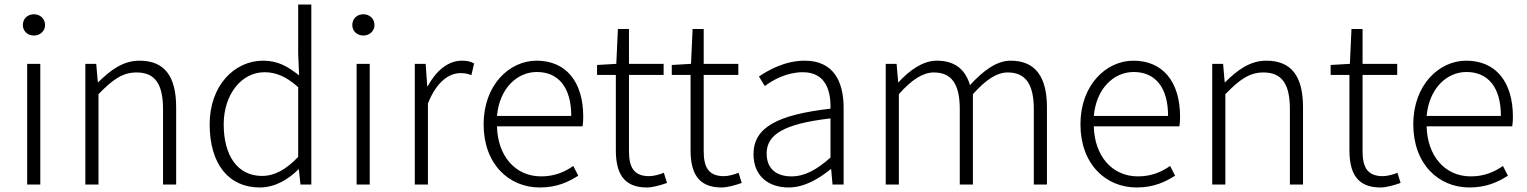

<svg xmlns="http://www.w3.org/2000/svg" viewBox="-20 -815 6744 848"><path d="M100 0H158V-533H100ZM130 -658C156 -658 179 -677 179 -704C179 -734 156 -752 130 -752C103 -752 81 -734 81 -704C81 -677 103 -658 130 -658Z M357 0H415V-399C477 -463 521 -495 583 -495C665 -495 700 -444 700 -333V0H758V-341C758 -478 707 -547 596 -547C523 -547 468 -505 414 -452H412L405 -533H357Z M1127 13C1196 13 1255 -24 1298 -67H1300L1307 0H1355V-795H1297V-578L1301 -482C1249 -523 1206 -547 1142 -547C1016 -547 906 -438 906 -266C906 -87 993 13 1127 13ZM1137 -38C1029 -38 968 -128 968 -266C968 -397 1046 -496 1148 -496C1198 -496 1243 -478 1297 -430V-122C1244 -67 1194 -38 1137 -38Z M1555 0H1613V-533H1555ZM1585 -658C1611 -658 1634 -677 1634 -704C1634 -734 1611 -752 1585 -752C1558 -752 1536 -734 1536 -704C1536 -677 1558 -658 1585 -658Z M1812 0H1870V-358C1909 -457 1966 -492 2013 -492C2034 -492 2044 -490 2062 -483L2074 -535C2057 -544 2041 -547 2020 -547C1958 -547 1905 -501 1869 -434H1867L1860 -533H1812Z M2364 13C2441 13 2491 -12 2534 -39L2512 -82C2472 -54 2427 -36 2370 -36C2255 -36 2178 -127 2175 -257H2553C2555 -270 2556 -284 2556 -299C2556 -455 2479 -547 2350 -547C2229 -547 2116 -439 2116 -266C2116 -91 2227 13 2364 13ZM2175 -303C2186 -425 2264 -497 2351 -497C2444 -497 2503 -432 2503 -303Z M2837 13C2861 13 2895 4 2926 -7L2912 -52C2893 -44 2867 -37 2847 -37C2776 -37 2758 -81 2758 -148V-484H2911V-533H2758V-687H2709L2702 -533L2617 -528V-484H2700V-152C2700 -53 2732 13 2837 13Z M3167 13C3191 13 3225 4 3256 -7L3242 -52C3223 -44 3197 -37 3177 -37C3106 -37 3088 -81 3088 -148V-484H3241V-533H3088V-687H3039L3032 -533L2947 -528V-484H3030V-152C3030 -53 3062 13 3167 13Z M3463 13C3531 13 3595 -24 3649 -68H3651L3657 0H3706V-338C3706 -456 3661 -547 3534 -547C3447 -547 3373 -505 3332 -477L3358 -435C3395 -463 3456 -496 3526 -496C3627 -496 3650 -414 3648 -335C3413 -308 3308 -252 3308 -134C3308 -35 3377 13 3463 13ZM3475 -36C3416 -36 3366 -64 3366 -137C3366 -219 3438 -268 3648 -292V-119C3585 -64 3534 -36 3475 -36Z M3892 0H3950V-399C4006 -463 4057 -495 4104 -495C4183 -495 4219 -444 4219 -333V0H4277V-399C4334 -463 4383 -495 4431 -495C4509 -495 4546 -444 4546 -333V0H4604V-341C4604 -478 4551 -547 4444 -547C4382 -547 4324 -504 4264 -439C4245 -504 4202 -547 4117 -547C4057 -547 3997 -505 3949 -452H3947L3940 -533H3892Z M5000 13C5077 13 5127 -12 5170 -39L5148 -82C5108 -54 5063 -36 5006 -36C4891 -36 4814 -127 4811 -257H5189C5191 -270 5192 -284 5192 -299C5192 -455 5115 -547 4986 -547C4865 -547 4752 -439 4752 -266C4752 -91 4863 13 5000 13ZM4811 -303C4822 -425 4900 -497 4987 -497C5080 -497 5139 -432 5139 -303Z M5334 0H5392V-399C5454 -463 5498 -495 5560 -495C5642 -495 5677 -444 5677 -333V0H5735V-341C5735 -478 5684 -547 5573 -547C5500 -547 5445 -505 5391 -452H5389L5382 -533H5334Z M6077 13C6101 13 6135 4 6166 -7L6152 -52C6133 -44 6107 -37 6087 -37C6016 -37 5998 -81 5998 -148V-484H6151V-533H5998V-687H5949L5942 -533L5857 -528V-484H5940V-152C5940 -53 5972 13 6077 13Z M6470 13C6547 13 6597 -12 6640 -39L6618 -82C6578 -54 6533 -36 6476 -36C6361 -36 6284 -127 6281 -257H6659C6661 -270 6662 -284 6662 -299C6662 -455 6585 -547 6456 -547C6335 -547 6222 -439 6222 -266C6222 -91 6333 13 6470 13ZM6281 -303C6292 -425 6370 -497 6457 -497C6550 -497 6609 -432 6609 -303Z"/></svg>

Font: Genne Gothic Light
Style: Regular
Weight: 300
Designer: Ryoko NISHIZUKA (kana & ideographs); Paul D. Hunt (Latin, Greek & Cyrillic); Wenlong ZHANG (bopomofo); Sandoll Communica
Foundry: Adobe Systems Incorporated
Version: Version 1.004;PS 1.004;hotconv 16.6.51;makeotf.lib2.5.65220